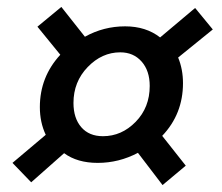

<svg xmlns="http://www.w3.org/2000/svg" viewBox="-20 -603 640 554"><path d="M70 -77 16 -133 112 -214Q95 -250 95 -294Q95 -381 154 -445L88 -526L157 -583L225 -497Q279 -527 341 -527Q401 -527 442 -495L543 -580L594 -518L494 -437Q508 -403 508 -363Q508 -274 448 -211L516 -125L449 -69L378 -162Q323 -133 262 -133Q203 -133 165 -161ZM277 -210Q331 -210 371.5 -251.5Q412 -293 412 -355Q412 -399 388.5 -425.5Q365 -452 327 -452Q274 -452 233 -409.5Q192 -367 192 -306Q192 -262 214.5 -236Q237 -210 277 -210Z"/></svg>

Font: TypoPRO Source Code Pro
Style: Italic
Weight: 600
Italic angle: -11°
Monospace: yes
Designer: Paul D. Hunt, Teo Tuominen
Foundry: Adobe Systems Incorporated
Version: Version 1.030;PS 1.0;hotconv 1.0.84;makeotf.lib2.5.63406